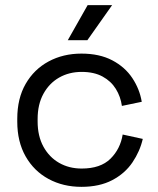

<svg xmlns="http://www.w3.org/2000/svg" viewBox="-20 -711 614 745"><path d="M47 -239V-250Q47 -329 79.5 -385.5Q112 -442 168.5 -472.5Q225 -503 296 -503Q366 -503 415.5 -477Q465 -451 493.5 -408Q522 -365 530 -316L453 -300Q448 -336 429.5 -366Q411 -396 378 -414Q345 -432 297 -432Q248 -432 209.5 -410Q171 -388 148.5 -347Q126 -306 126 -249V-240Q126 -183 148.5 -142Q171 -101 209.5 -79Q248 -57 297 -57Q370 -57 408.5 -95Q447 -133 456 -189L534 -172Q523 -124 494 -81Q465 -38 415.5 -12Q366 14 296 14Q225 14 168.5 -16.5Q112 -47 79.5 -104Q47 -161 47 -239ZM243 -555 320 -691H415L319 -555Z"/></svg>

Font: Space Grotesk Frontify
Style: Regular
Weight: 400
Designer: Florian Karsten
Version: Version 2.000